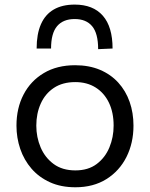

<svg xmlns="http://www.w3.org/2000/svg" viewBox="-20 -785 637 816"><path d="M300.5 10.9Q239.2 10.9 192.5 -10.3Q145.7 -31.5 114 -68.1Q82.3 -104.7 66.1 -152Q50 -199.2 50 -251Q50 -325.3 80.1 -383.2Q110.3 -441.2 166.3 -474.5Q222.2 -507.8 299.2 -507.8Q358.5 -507.8 404.6 -488.4Q450.6 -469 482.6 -434Q514.5 -398.9 530.9 -352.2Q547.3 -305.5 547.3 -251Q547.3 -177.3 517.5 -117.9Q487.7 -58.6 432.3 -23.8Q376.8 10.9 300.5 10.9ZM300.3 -60.8Q355 -60.8 391 -88Q427.1 -115.2 445 -158.6Q462.9 -201.9 462.9 -251Q462.9 -306.9 443 -348.5Q423 -390.1 386.4 -413.1Q349.9 -436.1 300 -436.1Q246 -436.1 209 -411.5Q172 -386.9 153.2 -344.8Q134.3 -302.8 134.3 -251Q134.3 -201.9 152.7 -158.6Q171.1 -115.2 208 -88Q244.9 -60.8 300.3 -60.8ZM397.1 -576.1Q397.1 -643.1 371.6 -673.6Q346.1 -704.1 297.5 -704.1Q248.5 -704.1 222.7 -673.9Q197 -643.6 197 -578.8H135.7Q135.7 -640.2 153.9 -681.8Q172.2 -723.5 208.3 -744.5Q244.4 -765.5 297.5 -765.5Q375.7 -765.5 417.1 -718.2Q458.4 -671 458.4 -578.8Z"/></svg>

Font: Commissioner Thin
Style: Regular
Weight: 100
Designer: Kostas Bartsokas
Foundry: Kostas Bartsokas
Version: Version 1.001;gftools[0.9.23]